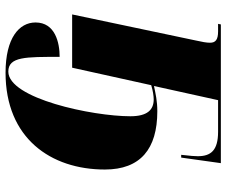

<svg xmlns="http://www.w3.org/2000/svg" viewBox="-82 -494 816 692"><g transform="rotate(90 326.0 -148.0)"><path d="M242 240C478 240 591 77 591 -118C591 -246 517 -307 381 -307C344 -307 319 -301 290 -295L341 -526H455C522 -526 543 -500 543 -453C543 -443 542 -426 538 -393H548L568 -536H68L66 -526H93C123 -526 134 -517 134 -497C134 -484 131 -468 126 -446L32 0H224L287 -285C306 -291 327 -294 338 -294C376 -294 399 -271 399 -210C399 -73 335 230 238 230C184 230 185 167 185 45C134 45 61 61 61 132C61 191 117 240 242 240Z"/></g></svg>

Font: Noto Serif Display Black
Style: Italic
Weight: 900
Italic angle: -12°
Designer: Monotype Design Team
Foundry: Monotype Imaging Inc.
Version: Version 2.009